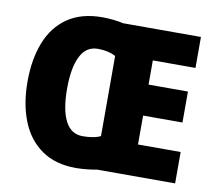

<svg xmlns="http://www.w3.org/2000/svg" viewBox="-80 -818 1035 922"><g transform="rotate(10 437.0 -357.5)"><path d="M347 -725Q372 -725 401 -722Q430 -719 449 -714H829V-563H621V-445H813V-294H621V-153H829V0H447Q429 4 400 7Q371 10 347 10Q246 10 179 -37Q112 -84 79 -167Q46 -250 46 -359Q46 -468 78.5 -550.5Q111 -633 178 -679Q245 -725 347 -725ZM352 -572Q295 -572 267 -516Q239 -460 239 -358Q239 -256 267 -201Q295 -146 352 -146Q378 -146 401 -150Q424 -154 439 -162V-552Q425 -561 401.5 -566.5Q378 -572 352 -572Z"/></g></svg>

Font: Noto Sans Hebrew SemiCondensed Black
Style: Regular
Weight: 900
Width: 4
Designer: Ben Nathan
Foundry: Google LLC
Version: Version 3.001; ttfautohint (v1.8.4.7-5d5b)